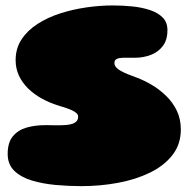

<svg xmlns="http://www.w3.org/2000/svg" viewBox="-20 -642 698 688"><path d="M271.5 25Q226 25 179.5 20.8Q133 16.5 94 4.8Q55 -7 31.2 -30Q7.5 -53 7.5 -90.5Q7.5 -131 26 -153.5Q44.5 -176 75 -184.8Q105.5 -193.5 141 -193.5Q146 -193.5 154.5 -193.5Q163 -193.5 171.2 -193.2Q179.5 -193 184.5 -193Q201.5 -193 215.2 -194Q229 -195 239 -198.2Q249 -201.5 254.5 -207.8Q260 -214 260 -224Q260 -230.5 254.8 -235.8Q249.5 -241 240 -245.8Q230.5 -250.5 217.5 -254.8Q204.5 -259 188.5 -264Q158 -273.5 130.5 -288.5Q103 -303.5 81.8 -324Q60.5 -344.5 48.2 -370.2Q36 -396 36 -426.5Q36 -468.5 57.2 -500.8Q78.5 -533 114.5 -556.2Q150.5 -579.5 195.8 -594Q241 -608.5 289.8 -615.5Q338.5 -622.5 384 -622.5Q419.5 -622.5 454 -619Q488.5 -615.5 517.2 -606Q546 -596.5 563 -579.2Q580 -562 580 -534Q580 -498.5 563.2 -476.8Q546.5 -455 519.8 -445Q493 -435 463 -435Q452.5 -435 445.8 -435Q439 -435 433.8 -435Q428.5 -435 421 -435Q414.5 -435 408.8 -434Q403 -433 398.8 -431Q394.5 -429 392.2 -425.5Q390 -422 390 -416.5Q390 -408 396 -401Q402 -394 412.8 -388Q423.5 -382 438.2 -376Q453 -370 471 -363.5Q496.5 -354 524 -337.8Q551.5 -321.5 575.2 -298.5Q599 -275.5 613.5 -245.5Q628 -215.5 628 -178Q628 -125 598 -86.5Q568 -48 517 -23.2Q466 1.5 402.5 13.2Q339 25 271.5 25Z"/></svg>

Font: Gluten Black
Style: Regular
Weight: 900
Designer: Tyler Finck
Foundry: Etcetera Type Company
Version: Version 1.300